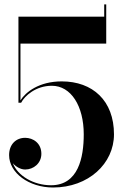

<svg xmlns="http://www.w3.org/2000/svg" viewBox="-20 -824 558 854"><path d="M452.5 -630V-804.5H443.5V-750H62V-367H74C90 -398 139.5 -442.5 210.5 -442.5C296 -442.5 352.5 -352.5 352.5 -226.5C352.5 -123.5 328.5 0 207 0C130 0 59 -41.5 37 -98C51 -82 72 -70 92 -70C129 -70 164 -97.5 164 -140C164 -187.5 127 -211 92 -211C51.5 -211 20.5 -182.5 20.5 -134C20.5 -55.5 108 10 216 10C373.5 10 487 -96.5 487 -226.5C487 -376.5 392 -462 254.5 -462C153.5 -462 93.5 -414 71 -377.5V-630Z"/></svg>

Font: Bodoni* 24pt Medium
Style: Regular
Weight: 500
Version: Version 2.3